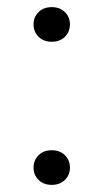

<svg xmlns="http://www.w3.org/2000/svg" viewBox="-20 -512 291 538"><path d="M125 6Q102 6 88 -8Q74 -22 74 -42Q74 -63 88 -77Q102 -91 125 -91Q148 -91 162 -77Q176 -63 176 -42Q176 -22 162 -8Q148 6 125 6ZM125 -395Q102 -395 88 -409Q74 -423 74 -444Q74 -464 88 -478Q102 -492 125 -492Q148 -492 162 -478Q176 -464 176 -444Q176 -423 162 -409Q148 -395 125 -395Z"/></svg>

Font: Gantari
Style: Regular
Weight: 400
Designer: Anugrah Pasau
Foundry: Lafontype
Version: Version 1.000; ttfautohint (v1.8.4)